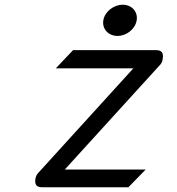

<svg xmlns="http://www.w3.org/2000/svg" viewBox="-20 -792 747 812"><path d="M477 -640C515 -640 552 -669 558 -706C564 -743 537 -772 499 -772C461 -772 423 -743 417 -706C411 -669 439 -640 477 -640ZM130 -37C126 -12 133 0 159 0H523L596 -75H254L659 -520C664 -526 667 -534 668 -542C672 -567 666 -580 639 -580H289L216 -503H544L142 -61C136 -55 132 -47 130 -37Z"/></svg>

Font: Charger Monospace
Style: Regular
Weight: 400
Designer: Jasper
Foundry: Cannot Into Space Fonts
Version: Version 0.980